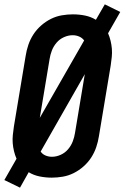

<svg xmlns="http://www.w3.org/2000/svg" viewBox="-32 -809 573 883"><path d="M60 54 -12 19 44 -79Q37 -95 32.5 -113.5Q28 -132 26.5 -150.5Q25 -169 27 -188.5Q29 -208 32 -228L86 -552Q90 -578 98.5 -603Q107 -628 121.5 -650.5Q136 -673 157 -691.5Q178 -710 202 -722Q226 -734 252 -738.5Q278 -743 303 -743Q332 -743 359 -737.5Q386 -732 409 -718L450 -789L521 -754L465 -656Q472 -640 476.5 -621.5Q481 -603 482.5 -584.5Q484 -566 482 -546.5Q480 -527 477 -507L423 -183Q419 -157 410.5 -132Q402 -107 387.5 -84.5Q373 -62 352 -43.5Q331 -25 307 -13Q283 -1 257 3.5Q231 8 206 8Q178 8 150.5 2.5Q123 -3 100 -17ZM151 -267 355 -623Q346 -635 332 -641Q318 -647 302 -647Q282 -647 262 -638Q242 -629 228 -612.5Q214 -596 206.5 -576.5Q199 -557 196 -537ZM207 -88Q227 -88 247 -97Q267 -106 281 -122.5Q295 -139 302.5 -158.5Q310 -178 313 -198L358 -468L155 -112Q163 -100 177 -94Q191 -88 207 -88Z"/></svg>

Font: Iosevka SS04
Style: Bold Italic
Weight: 700
Italic angle: -9°
Monospace: yes
Designer: Belleve Invis
Foundry: Belleve Invis
Version: Version 19.0.0; ttfautohint (v1.8.4)